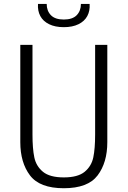

<svg xmlns="http://www.w3.org/2000/svg" viewBox="-20 -962 660 993"><path d="M472 -266.5V-730H535V-227Q535 -121 484.8 -54.8Q434.5 11.5 310 11.5Q185.5 11.5 135.2 -54.8Q85 -121 85 -227V-730H148V-266.5Q148 -193.5 157.5 -148Q167 -102.5 202.2 -73.5Q237.5 -44.5 310 -44.5Q382.5 -44.5 417.8 -73.5Q453 -102.5 462.5 -148Q472 -193.5 472 -266.5ZM310 -861Q355 -861 376.8 -883.5Q398.5 -906 398.5 -941.5H443.5Q446 -906 431.5 -879Q417 -852 386 -836.8Q355 -821.5 310 -821.5Q265 -821.5 234 -836.8Q203 -852 188.5 -879Q174 -906 176.5 -941.5H221.5Q221.5 -906 243.2 -883.5Q265 -861 310 -861Z"/></svg>

Font: Monaspace Neon Var ExtraLight
Style: Regular
Weight: 200
Designer: Riley Cran and the Lettermatic Team
Version: Version 1.200 (Monaspace Neon Var)